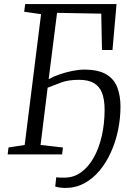

<svg xmlns="http://www.w3.org/2000/svg" viewBox="-20 -763 630 949"><path d="M262 -699.5 220.5 -371.5Q242 -384 273.5 -395Q305 -406 337.8 -412.5Q370.5 -419 395 -419Q465.5 -419 504.8 -395.8Q544 -372.5 559.8 -331Q575.5 -289.5 575.5 -236.5Q575.5 -177.5 563.5 -119.8Q551.5 -62 528.2 -10.5Q505 41 471.8 80.8Q438.5 120.5 396 143.2Q353.5 166 302.5 166Q292 166 276 164Q260 162 253 159L258 113Q265 114.5 276.5 114.8Q288 115 298.5 115Q344 115 380.5 88.8Q417 62.5 443 16.5Q469 -29.5 483 -90.5Q497 -151.5 497 -220.5Q497 -270.5 484.5 -303.2Q472 -336 444.2 -352.2Q416.5 -368.5 371 -368.5Q318 -368.5 284 -355.8Q250 -343 215.5 -329.5L180.5 -46.5L291 -34L287 0H18L22 -34L102 -46.5L183 -693L99.5 -705L104.5 -743H556L536 -516H484L480.5 -695.5Z"/></svg>

Font: Merriweather 24pt Light
Style: Italic
Weight: 300
Italic angle: -7.8°
Version: Version 2.101